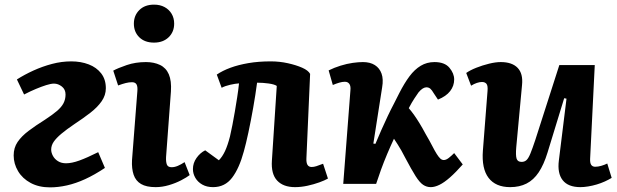

<svg xmlns="http://www.w3.org/2000/svg" viewBox="-20 -794 2662 829"><path d="M53 -451Q86 -472 124.5 -489.5Q163 -507 204.5 -518Q246 -529 288 -529Q329 -529 363 -516Q397 -503 417 -477Q437 -451 437 -413Q437 -383 419 -357Q401 -331 370 -307Q339 -283 301 -258Q267 -235 245 -216.5Q223 -198 212 -182Q201 -166 201 -148Q201 -135 208.5 -121Q216 -107 230.5 -98Q245 -89 265 -89Q290 -89 323 -101Q356 -113 404 -137L433 -69Q388 -39 347.5 -20.5Q307 -2 269 6.5Q231 15 196 15Q148 15 112.5 -4Q77 -23 58 -55Q39 -87 39 -123Q39 -156 56 -181Q73 -206 103.5 -229Q134 -252 174 -277Q206 -298 225.5 -314.5Q245 -331 254 -348Q263 -365 263 -386Q263 -408 247 -420.5Q231 -433 213 -433Q200 -433 179.5 -426.5Q159 -420 135 -410Q111 -400 84 -386Z M573 -399Q575 -420 569.5 -429.5Q564 -439 550 -439Q537 -439 523 -435.5Q509 -432 490 -425L469 -489Q489 -500 527 -513Q565 -526 610 -526Q645 -526 671 -513.5Q697 -501 709 -473Q721 -445 718 -399L697 -116Q696 -95 700.5 -83.5Q705 -72 721 -72Q734 -72 748 -78Q762 -84 777 -94L799 -38Q786 -28 762 -15.5Q738 -3 709 5.5Q680 14 652 14Q612 14 589 0.5Q566 -13 557 -39.5Q548 -66 550 -103ZM558 -692Q558 -727 581.5 -750.5Q605 -774 645 -774Q671 -774 690.5 -763.5Q710 -753 721 -734.5Q732 -716 732 -692Q732 -656 708 -633Q684 -610 645 -610Q605 -610 581.5 -633Q558 -656 558 -692Z M916 -472Q941 -489 975 -501.5Q1009 -514 1052.5 -521.5Q1096 -529 1149 -529Q1187 -529 1223 -521Q1259 -513 1285 -501.5Q1311 -490 1319 -475L1303 -111Q1302 -92 1307.5 -82.5Q1313 -73 1326 -73Q1335 -73 1346 -76.5Q1357 -80 1375 -87L1396 -23Q1382 -15 1358.5 -6.5Q1335 2 1307.5 8Q1280 14 1254 14Q1203 14 1176.5 -14.5Q1150 -43 1154 -101L1175 -423Q1165 -430 1140 -433.5Q1115 -437 1090 -437Q1083 -384 1073 -327.5Q1063 -271 1052.5 -222Q1042 -173 1033 -141Q1013 -67 982 -26.5Q951 14 900 14Q873 14 853.5 3Q834 -8 823.5 -26Q813 -44 813 -64Q813 -90 828.5 -112Q844 -134 866 -145L925 -102Q940 -117 951.5 -141.5Q963 -166 973 -205Q978 -227 983.5 -254.5Q989 -282 994 -312Q999 -342 1004 -373.5Q1009 -405 1012 -434Q996 -433 974 -428Q952 -423 937 -415Z M1592 -174 1601 -173Q1613 -202 1626.5 -232.5Q1640 -263 1654 -292.5Q1668 -322 1681.5 -347.5Q1695 -373 1704 -392Q1726 -435 1748 -464.5Q1770 -494 1796.5 -510Q1823 -526 1856 -526Q1900 -526 1920.5 -501.5Q1941 -477 1941 -451Q1941 -423 1923.5 -400.5Q1906 -378 1871 -364L1853 -391Q1845 -405 1838 -411Q1831 -417 1821 -417Q1814 -417 1805.5 -412Q1797 -407 1787 -395Q1780 -385 1769 -368.5Q1758 -352 1745 -327Q1757 -313 1768 -297.5Q1779 -282 1791 -262.5Q1803 -243 1818 -215Q1835 -186 1846 -164.5Q1857 -143 1865.5 -129.5Q1874 -116 1881 -109.5Q1888 -103 1896 -103Q1906 -103 1917.5 -112Q1929 -121 1941 -133L1978 -84Q1948 -50 1923 -28Q1898 -6 1877.5 4Q1857 14 1840 14Q1822 14 1807 4Q1792 -6 1774.5 -33.5Q1757 -61 1729 -114Q1721 -130 1713 -144Q1705 -158 1697 -170.5Q1689 -183 1681 -195Q1666 -163 1651.5 -128.5Q1637 -94 1625 -61Q1613 -28 1604 0H1462L1493 -404Q1495 -422 1488.5 -431.5Q1482 -441 1469 -441Q1458 -441 1444.5 -437Q1431 -433 1417 -427L1399 -490Q1423 -502 1450.5 -510.5Q1478 -519 1503 -522.5Q1528 -526 1547 -526Q1578 -526 1598.5 -513Q1619 -500 1627.5 -476Q1636 -452 1630 -417Z M1993 -479Q2010 -491 2036.5 -501.5Q2063 -512 2091.5 -519Q2120 -526 2142 -526Q2191 -526 2215 -501Q2239 -476 2234 -427L2209 -158Q2206 -123 2210.5 -109Q2215 -95 2232 -95Q2245 -95 2253.5 -103Q2262 -111 2270.5 -132Q2279 -153 2291 -189L2395 -513H2548L2528 -109Q2527 -91 2532.5 -82.5Q2538 -74 2550 -74Q2562 -74 2576 -78Q2590 -82 2602 -88L2621 -26Q2608 -18 2591.5 -10.5Q2575 -3 2556.5 2.5Q2538 8 2519.5 11Q2501 14 2486 14Q2433 14 2409.5 -16Q2386 -46 2393 -101L2426 -368L2416 -370L2344 -135Q2328 -83 2306 -50Q2284 -17 2253.5 -1.5Q2223 14 2183 14Q2120 14 2089.5 -26Q2059 -66 2065 -144L2085 -401Q2087 -424 2080.5 -432Q2074 -440 2061 -440Q2051 -440 2039 -436Q2027 -432 2014 -424Z"/></svg>

Font: Literata
Style: Bold Italic
Weight: 700
Italic angle: -2°
Designer: Latin by Veronika Burian and Jose Scaglione. Greek by Irene Vlachou. Cyrillic by Vera Evstafieva
Foundry: TypeTogether
Version: Version 3.103;gftools[0.9.29]